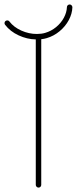

<svg xmlns="http://www.w3.org/2000/svg" viewBox="-72 -832 343 858"><path d="M100.1 6.3Q95.2 6.3 91.6 2.7Q87.9 -1 87.9 -5.9V-655.8Q48.3 -656.7 11 -674.1Q-26.4 -691.4 -49.3 -721.2Q-51.8 -724.6 -51.8 -728.5Q-51.8 -733.9 -48.3 -737.3Q-44.9 -740.7 -39.6 -740.7Q-33.2 -740.7 -29.8 -735.8Q-10.3 -710.4 23.4 -695.3Q57.1 -680.2 92.8 -680.2Q113.3 -680.2 129.9 -685.1Q156.7 -692.9 178.7 -710.9Q200.7 -729 213.4 -752.7Q226.1 -776.4 227.1 -800.3Q227.1 -805.2 230.7 -808.6Q234.4 -812 239.3 -812Q244.6 -812 248 -808.1Q251.5 -804.2 251.5 -799.3Q250.5 -770.5 235.4 -742.2Q220.2 -713.9 194.3 -692.4Q168.5 -670.9 136.7 -661.6Q125.5 -658.2 112.3 -656.7V-5.9Q112.3 -1 108.9 2.7Q105.5 6.3 100.1 6.3Z"/></svg>

Font: Velvelyne Light
Style: Regular
Weight: 200
Designer: Manon Van der Borght et Mariel Nils
Foundry: Velvetyne
Version: Version 1.070